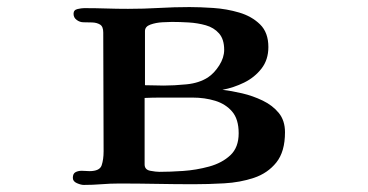

<svg xmlns="http://www.w3.org/2000/svg" viewBox="-20 -525 1040 543"><path d="M655 -148Q655 -188 636.5 -209.5Q618 -231 588.5 -240Q559 -249 525 -249H477Q455 -249 433 -249Q411 -249 389 -248V-60Q389 -45 405 -42Q421 -39 431 -39Q460 -39 497.5 -41.5Q535 -44 571.5 -54Q608 -64 631.5 -86Q655 -108 655 -148ZM614 -384Q614 -414 599.5 -430.5Q585 -447 562 -453.5Q539 -460 513.5 -461.5Q488 -463 466 -463Q457 -463 439 -462Q421 -461 405.5 -455.5Q390 -450 390 -437V-284Q404 -284 417 -283.5Q430 -283 443 -283Q472 -283 507.5 -286.5Q543 -290 568 -306Q586 -318 600 -340Q614 -362 614 -384ZM786 -151Q786 -96 761.5 -65.5Q737 -35 698 -22Q659 -9 614 -6.5Q569 -4 528 -4Q476 -4 423 -5Q370 -6 317 -6Q292 -6 267 -4Q242 -2 217 -2Q209 -2 197.5 -7Q186 -12 186 -22Q186 -34 193.5 -38Q201 -42 211 -42Q217 -42 222.5 -41.5Q228 -41 233 -41Q262 -41 267.5 -57.5Q273 -74 273 -97Q273 -181 272.5 -265Q272 -349 272 -433Q272 -450 263 -455.5Q254 -461 241 -461.5Q228 -462 216 -462Q206 -462 197 -468.5Q188 -475 188 -486Q188 -497 199.5 -499.5Q211 -502 218 -502Q250 -502 280.5 -501Q311 -500 342 -500Q386 -500 429.5 -502.5Q473 -505 516 -505Q545 -505 583 -502.5Q621 -500 656.5 -489.5Q692 -479 715.5 -456Q739 -433 739 -392Q739 -356 719.5 -331Q700 -306 670.5 -291.5Q641 -277 609 -271Q635 -268 665 -261Q695 -254 723 -240.5Q751 -227 768.5 -205.5Q786 -184 786 -151Z"/></svg>

Font: Kaisei Decol
Style: Bold
Weight: 700
Designer: Font-Kai, 金井和夫
Foundry: KAZUO KANAI
Version: Version 5.003